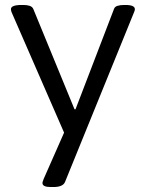

<svg xmlns="http://www.w3.org/2000/svg" viewBox="-20 -545 584 773"><path d="M184 208Q151 208 151 192Q151 190 151.5 187.5Q152 185 156 175L238 -11L27 -495Q26 -497 25 -501Q24 -505 24 -508Q24 -525 67 -525H74Q89 -525 99.5 -521.5Q110 -518 114 -509L280 -105H284L439 -509Q442 -518 453 -521.5Q464 -525 480 -525H485Q523 -525 523 -508Q523 -502 519 -494L242 187Q234 208 195 208Z"/></svg>

Font: Asap Semi Expanded
Style: Regular
Weight: 400
Width: 6
Designer: Pablo Cosgaya
Foundry: Omnibus-Type
Version: Version 3.001; ttfautohint (v1.8.4.7-5d5b)